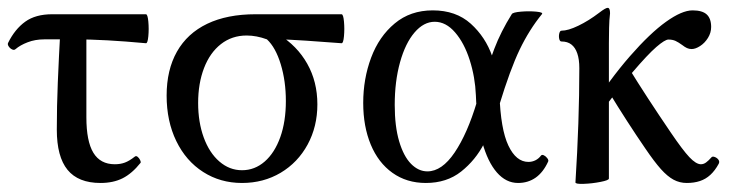

<svg xmlns="http://www.w3.org/2000/svg" viewBox="-20 -451 1843 485"><path d="M123.5 -123.5Q123.5 -182.6 126 -242.4Q128.4 -302.2 133.3 -390.6H198.2V-154.8Q198.2 -94.2 215.8 -65.2Q233.4 -36.1 270 -36.1Q284.2 -36.1 295.4 -40.3Q306.6 -44.4 320.3 -55.2Q323.7 -58.1 327.6 -54.9Q331.5 -51.8 334 -46.6Q336.4 -41.5 335 -39.6Q313.5 -12.7 289.8 -0.7Q266.1 11.2 233.9 11.2Q177.7 11.2 150.6 -22Q123.5 -55.2 123.5 -123.5ZM0.5 -342.8Q17.6 -377.4 43.7 -396.2Q69.8 -415 111.8 -415H348.6Q353 -415 354.7 -396.5Q356.4 -377.9 354.7 -359.6Q353 -341.3 348.6 -341.8Q295.4 -346.7 251.7 -349.1Q208 -351.6 166 -351.6H92.3Q68.8 -351.6 49.8 -344.2Q30.8 -336.9 19 -326.7Q15.6 -323.7 10.5 -326.2Q5.4 -328.6 2 -333.7Q-1.5 -338.9 0.5 -342.8Z M400.9 -209.5Q400.9 -274.4 427 -320.6Q453.1 -366.7 503.4 -390.9Q553.7 -415 625.5 -415H842.8Q847.2 -415 848.9 -396.5Q850.6 -377.9 848.9 -359.6Q847.2 -341.3 842.8 -341.8Q744.6 -349.6 680.2 -352.1L684.1 -363.8Q730.5 -335.4 756.1 -290Q781.7 -244.6 781.7 -187.5Q781.7 -131.3 757.1 -85.9Q732.4 -40.5 689 -14.6Q645.5 11.2 591.3 11.2Q536.6 11.2 493.2 -16.6Q449.7 -44.4 425.3 -94.7Q400.9 -145 400.9 -209.5ZM702.1 -195.8Q702.1 -246.1 689.2 -288.6Q676.3 -331.1 654.3 -351.6Q627.9 -361.3 603 -361.3Q565.9 -361.3 538.1 -339.6Q510.3 -317.9 495.4 -279.1Q480.5 -240.2 480.5 -190.9Q480.5 -142.6 494.6 -103.8Q508.8 -64.9 534.2 -43Q559.6 -21 591.3 -21Q623.5 -21 648.7 -43Q673.8 -64.9 688 -104.5Q702.1 -144 702.1 -195.8Z M897.5 -190.9Q897.5 -252 917.5 -305.4Q937.5 -358.9 977.1 -391.8Q1016.6 -424.8 1073.2 -424.8Q1131.8 -424.8 1169.2 -391.1Q1206.5 -357.4 1223.4 -308.8Q1240.2 -260.3 1241.7 -212.4Q1244.6 -124.5 1264.2 -83.3Q1283.7 -42 1314.9 -42Q1324.2 -42 1332.5 -46.1Q1340.8 -50.3 1346.7 -58.1Q1349.1 -61 1354 -58.6Q1358.9 -56.2 1362.5 -51.3Q1366.2 -46.4 1364.7 -43Q1352.5 -16.1 1333.3 -2.4Q1314 11.2 1288.6 11.2Q1258.3 11.2 1235.1 -15.4Q1211.9 -42 1198.2 -91.8Q1184.6 -141.6 1182.1 -210.4Q1180.2 -256.3 1166.5 -299.3Q1152.8 -342.3 1129.6 -369.1Q1106.4 -396 1078.1 -396Q1050.3 -396 1027.1 -368.9Q1003.9 -341.8 990.5 -293.7Q977.1 -245.6 977.1 -186Q977.1 -131.8 988.3 -94Q999.5 -56.2 1018.3 -37.1Q1037.1 -18.1 1059.6 -18.1Q1096.2 -18.1 1128.4 -65.7Q1160.6 -113.3 1184.6 -193.4Q1211.9 -283.7 1228.5 -327.4Q1245.1 -371.1 1272.9 -415.5Q1275.9 -419.9 1296.1 -421.6Q1316.4 -423.3 1334.5 -421.6Q1352.5 -419.9 1349.1 -415.5Q1316.9 -376 1292.7 -325.7Q1268.6 -275.4 1241.2 -185.5Q1224.6 -130.9 1202.9 -88.6Q1181.2 -46.4 1144.8 -17.6Q1108.4 11.2 1055.7 11.2Q1007.3 11.2 971.4 -14.4Q935.5 -40 916.5 -85.9Q897.5 -131.8 897.5 -190.9Z M1443.4 -278.8Q1443.4 -301.3 1438.2 -316.2Q1433.1 -331.1 1423.3 -338.6Q1413.6 -346.2 1398.4 -346.2Q1394 -346.2 1392.6 -353Q1391.1 -359.9 1392.8 -366.7Q1394.5 -373.5 1398.4 -373.5Q1415 -373.5 1440.9 -386Q1466.8 -398.4 1493.7 -418.9Q1502 -425.3 1507.1 -428.2Q1512.2 -431.2 1515.1 -431.2Q1518.1 -431.2 1519.5 -427.7Q1521 -424.3 1521 -417.5Q1519 -400.9 1518.6 -380.9Q1518.1 -360.8 1518.1 -342.3V0Q1518.1 4.4 1496.8 8.5Q1475.6 12.7 1454.6 13.4Q1433.6 14.2 1433.6 9.8Q1443.4 -145 1443.4 -278.8ZM1729.5 -424.8Q1753.9 -424.8 1765.1 -414.6Q1776.4 -404.3 1776.4 -382.8Q1776.4 -368.2 1768.3 -355.2Q1760.3 -342.3 1748.5 -334.7Q1736.8 -327.1 1727.1 -327.1Q1720.7 -327.1 1715.3 -329.6Q1710 -332 1703.1 -337.4Q1693.8 -344.2 1686.3 -347.7Q1678.7 -351.1 1668.5 -351.1Q1659.7 -351.1 1637.9 -332.3Q1616.2 -313.5 1577.6 -268.3Q1539.1 -223.1 1484.4 -149.4L1465.8 -166.5Q1520.5 -251 1571.3 -309.1Q1622.1 -367.2 1662.4 -396Q1702.6 -424.8 1729.5 -424.8ZM1609.9 -76.2Q1564 -143.1 1517.6 -219.2L1567.9 -279.8Q1612.3 -207.5 1674.8 -115.7Q1704.6 -71.8 1721.4 -54Q1738.3 -36.1 1750.5 -36.1Q1757.3 -36.1 1763.4 -40.5Q1769.5 -44.9 1777.3 -53.7Q1779.8 -56.6 1785.6 -54.4Q1791.5 -52.2 1794.9 -47.4Q1798.3 -42.5 1795.4 -37.1Q1786.1 -20 1774.4 -9.3Q1762.7 1.5 1748 6.3Q1733.4 11.2 1714.8 11.2Q1696.8 11.2 1681.4 2.9Q1666 -5.4 1649.4 -23.9Q1632.8 -42.5 1609.9 -76.2Z"/></svg>

Font: Junicode Two Beta VF
Style: Regular
Weight: 400
Designer: Peter S. Baker
Foundry: Briery Creek Software
Version: Version 1.031 beta; ttfautohint (v1.8.1.43-b0c9)